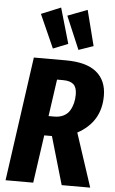

<svg xmlns="http://www.w3.org/2000/svg" viewBox="-64 -1025 639 1067"><g transform="rotate(5 256.0 -491.5)"><path d="M290 -785.2 207 -752 124 -938 232.9 -982.9ZM431.2 -785.2 349.1 -756.8 271 -940.9 380.9 -982.9ZM512.2 -514.2Q512.2 -368.7 382.8 -298.8L481 0H321.8L244.1 -267.1H201.2L163.1 0H8.8L106 -692.9H284.2Q399.4 -692.9 455.8 -646.5Q512.2 -600.1 512.2 -514.2ZM245.1 -582 215.8 -376H248Q277.8 -376 299.8 -387.5Q321.8 -398.9 333.5 -418.7Q345.2 -438.5 350.6 -460.7Q356 -482.9 356 -508.8Q356 -547.9 337.2 -564.9Q318.4 -582 278.8 -582Z"/></g></svg>

Font: Fira Sans Compressed
Style: Bold Italic
Weight: 700
Width: 3
Italic angle: -8°
Designer: Carrois Corporate & Edenspiekermann AG
Foundry: Carrois Corporate GbR & Edenspiekermann AG
Version: Version 4.203;PS 004.203;hotconv 1.0.88;makeotf.lib2.5.64775